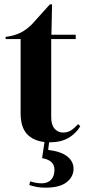

<svg xmlns="http://www.w3.org/2000/svg" viewBox="-20 -641 396 885"><path d="M210 15Q146 15 110.5 -17Q75 -49 75 -119V-461H6V-471L30 -475Q61 -482 83.5 -495Q106 -508 128 -530L210 -621H220L217 -481H329V-461H216V-101Q216 -66 231.5 -48Q247 -30 271 -30Q292 -30 308 -40.5Q324 -51 340 -69L350 -59Q330 -25 295 -5Q260 15 210 15ZM174 88 187 1H208L202 50Q261 57 290 80Q319 103 319 137Q319 174 287 199Q255 224 190 224Q166 224 148.5 220.5Q131 217 115 212L119 195Q148 204 172 204Q200 204 215.5 187.5Q231 171 231 142Q231 118 215.5 105Q200 92 174 88Z"/></svg>

Font: DeepMind Serif Display
Style: Regular
Weight: 400
Designer: Frank Grießhammer / Modifications: Colophon Foundry
Foundry: Colophon Foundry
Version: Version 5.003; ttfautohint (v1.8.2)